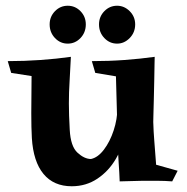

<svg xmlns="http://www.w3.org/2000/svg" viewBox="-20 -632 651 669"><path d="M230 17Q167 17 131.5 -26Q96 -69 91 -151Q89 -186 89 -237.5Q89 -289 90 -367L19 -378L7 -419Q65 -419 121.5 -423Q178 -427 227 -434Q225 -388 222.5 -349.5Q220 -311 220 -271.5Q220 -232 223 -180Q226 -122 250 -100Q274 -78 297 -78Q321 -83 342 -110.5Q363 -138 376 -177.5Q389 -217 389 -256L415 -171Q409 -122 384 -79Q359 -36 319.5 -9.5Q280 17 230 17ZM397 0Q396 -30 393.5 -64Q391 -98 390 -145L384 -366L312 -378L300 -419Q359 -419 414 -423Q469 -427 519 -434Q519 -434 518.5 -411Q518 -388 517.5 -354Q517 -320 516 -286.5Q515 -253 514.5 -230Q514 -207 514 -207Q515 -173 517.5 -142.5Q520 -112 524 -58L599 -37L580 0Q554 -2 531.5 -2Q509 -2 474 -2Q459 -2 435 -1Q411 0 397 0ZM216 -480Q190 -480 171.5 -499.5Q153 -519 153 -547Q153 -574 171.5 -593Q190 -612 216 -612Q242 -612 260.5 -593Q279 -574 279 -547Q279 -519 260.5 -499.5Q242 -480 216 -480ZM388 -480Q362 -480 343.5 -499.5Q325 -519 325 -547Q325 -574 343.5 -593Q362 -612 388 -612Q413 -612 432 -593Q451 -574 451 -547Q451 -519 432 -499.5Q413 -480 388 -480Z"/></svg>

Font: Alkalami
Style: Regular
Weight: 400
Designer: Becca Hirsbrunner Spalinger
Foundry: SIL International
Version: Version 2.000